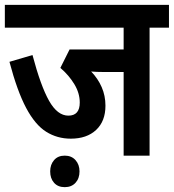

<svg xmlns="http://www.w3.org/2000/svg" viewBox="-20 -642 717 792"><path d="M597 -528V0H490V-345H407Q393 -345 380 -345.5Q367 -346 356 -347Q384 -318 399.5 -282.5Q415 -247 415 -206Q415 -142 376.5 -106Q338 -70 272 -70Q216 -70 170.5 -98.5Q125 -127 88 -196.5Q51 -266 19 -387L114 -415Q148 -287 182.5 -226Q217 -165 262 -165Q309 -165 309 -219Q309 -258 286.5 -295Q264 -332 229 -362L267 -438H490V-528H0V-622H677V-528ZM187 65Q187 37 203 18.5Q219 0 247 0Q275 0 291.5 18.5Q308 37 308 65Q308 94 291.5 112Q275 130 247 130Q219 130 203 112Q187 94 187 65Z"/></svg>

Font: Noto Sans Condensed SemiBold
Style: Italic
Weight: 600
Width: 3
Italic angle: -12°
Designer: Monotype Design Team
Foundry: Monotype Imaging Inc.
Version: Version 2.013; ttfautohint (v1.8.4.7-5d5b)